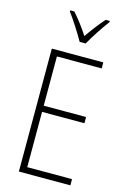

<svg xmlns="http://www.w3.org/2000/svg" viewBox="-140 -1013 715 1077"><g transform="rotate(15 217.5 -474.0)"><path d="M225 -791H260C285 -836 326 -899 358 -941V-948H334C299 -908 271 -871 242 -829C216 -870 181 -916 152 -948H128V-941C156 -905 199 -837 225 -791ZM383 0V-36H123V-357H369V-393H123V-679H383V-714H84V0Z"/></g></svg>

Font: Noto Sans Gurmukhi UI Condensed ExtraLight
Style: Regular
Weight: 200
Width: 3
Designer: Jelle Bosma - Monotype Design Team
Foundry: Monotype Imaging Inc.
Version: Version 2.004